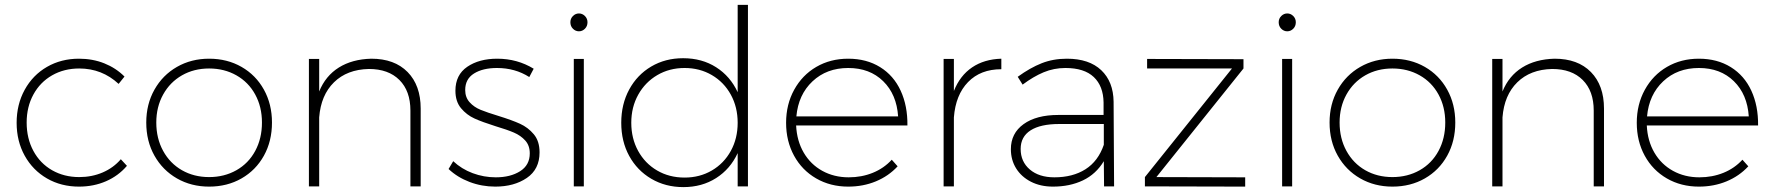

<svg xmlns="http://www.w3.org/2000/svg" viewBox="-20 -762 7252 785"><path d="M304 -482Q242 -482 193 -454Q144 -426 116.5 -375.5Q89 -325 89 -261Q89 -196 116.5 -145Q144 -94 193 -66Q242 -38 304 -38Q356 -38 400 -57Q444 -76 474 -111L499 -84Q464 -43 413.5 -21Q363 1 303 1Q230 1 172 -32.5Q114 -66 81 -125.5Q48 -185 48 -260Q48 -335 81 -395Q114 -455 172 -488.5Q230 -522 303 -522Q359 -522 406.5 -503Q454 -484 489 -449L465 -419Q397 -482 304 -482Z M1092 -261Q1092 -185 1059 -125.5Q1026 -66 967.5 -32.5Q909 1 835 1Q762 1 703.5 -32.5Q645 -66 611.5 -125.5Q578 -185 578 -261Q578 -336 611.5 -395.5Q645 -455 703.5 -488.5Q762 -522 835 -522Q909 -522 967.5 -488.5Q1026 -455 1059 -395.5Q1092 -336 1092 -261ZM619 -261Q619 -196 647 -145Q675 -94 724 -66Q773 -38 835 -38Q897 -38 946.5 -66Q996 -94 1023.5 -145Q1051 -196 1051 -261Q1051 -325 1023.5 -375.5Q996 -426 946.5 -454Q897 -482 835 -482Q773 -482 724 -454Q675 -426 647 -375.5Q619 -325 619 -261Z M1700 -318V0H1658V-310Q1658 -390 1613 -435Q1568 -480 1488 -480Q1399 -478 1345.5 -425.5Q1292 -373 1285 -282V0H1243V-521H1285V-388Q1311 -452 1365.5 -486Q1420 -520 1498 -522Q1593 -522 1646.5 -467.5Q1700 -413 1700 -318Z M2012 -484Q1954 -484 1918 -461.5Q1882 -439 1882 -394Q1882 -364 1900 -344Q1918 -324 1945 -313Q1972 -302 2018 -288Q2073 -271 2106 -256Q2139 -241 2162.5 -213Q2186 -185 2186 -139Q2186 -70 2134 -34.5Q2082 1 2005 1Q1950 1 1900 -18Q1850 -37 1814 -71L1833 -103Q1867 -71 1912.5 -54Q1958 -37 2007 -37Q2067 -37 2106.5 -62Q2146 -87 2146 -135Q2146 -167 2127.5 -187.5Q2109 -208 2081 -220Q2053 -232 2006 -246Q1952 -263 1920 -277.5Q1888 -292 1865 -319.5Q1842 -347 1842 -391Q1842 -456 1890.5 -489Q1939 -522 2013 -522Q2095 -522 2162 -481L2144 -447Q2086 -484 2012 -484Z M2326 -521H2367V0H2326ZM2382 -671Q2382 -655 2371.5 -644.5Q2361 -634 2347 -634Q2333 -634 2322.5 -644.5Q2312 -655 2312 -671Q2312 -686 2322.5 -696.5Q2333 -707 2347 -707Q2361 -707 2371.5 -696.5Q2382 -686 2382 -671Z M3038 -742V0H2996V-136Q2966 -71 2908 -34Q2850 3 2774 3Q2701 3 2643 -31Q2585 -65 2552.5 -124.5Q2520 -184 2520 -260Q2520 -336 2552.5 -396Q2585 -456 2642.5 -490Q2700 -524 2773 -524Q2850 -524 2908 -487Q2966 -450 2996 -385V-742ZM2779 -36Q2841 -36 2890.5 -65Q2940 -94 2968 -145Q2996 -196 2996 -260Q2996 -324 2968 -375Q2940 -426 2890.5 -455Q2841 -484 2779 -484Q2717 -484 2667.5 -455Q2618 -426 2589.5 -375Q2561 -324 2561 -260Q2561 -196 2589 -145Q2617 -94 2666.5 -65Q2716 -36 2779 -36Z M3690 -249H3235Q3238 -186 3266 -138Q3294 -90 3342 -63.5Q3390 -37 3450 -37Q3503 -37 3548.5 -55.5Q3594 -74 3626 -109L3650 -82Q3613 -42 3561 -20.5Q3509 1 3448 1Q3375 1 3317 -32.5Q3259 -66 3226.5 -125.5Q3194 -185 3194 -260Q3194 -335 3227 -395Q3260 -455 3317.5 -488.5Q3375 -522 3448 -522Q3523 -522 3578.5 -487.5Q3634 -453 3662.5 -391Q3691 -329 3690 -249ZM3652 -286Q3646 -376 3591 -430Q3536 -484 3448 -484Q3360 -484 3302 -429.5Q3244 -375 3236 -286Z M4074 -522V-479Q3989 -479 3938 -426.5Q3887 -374 3880 -282V0H3838V-521H3880V-390Q3905 -453 3954.5 -486.5Q4004 -520 4074 -522Z M4494 0 4493 -103Q4461 -50 4407.5 -24.5Q4354 1 4285 1Q4234 1 4195 -19Q4156 -39 4134.5 -73.5Q4113 -108 4113 -152Q4113 -217 4165 -254.5Q4217 -292 4307 -292H4492V-343Q4491 -410 4452 -447Q4413 -484 4336 -484Q4289 -484 4247 -466.5Q4205 -449 4161 -416L4141 -448Q4192 -485 4239 -503.5Q4286 -522 4342 -522Q4433 -522 4482.5 -475Q4532 -428 4533 -346L4535 0ZM4493 -170V-255H4311Q4234 -255 4193.5 -229Q4153 -203 4153 -153Q4153 -101 4190.5 -69Q4228 -37 4291 -37Q4366 -37 4418 -70Q4470 -103 4493 -170Z M4670 -521 5064 -520V-482L4708 -38L5071 -37V1L4661 0V-38L5017 -482H4670Z M5222 -521H5263V0H5222ZM5278 -671Q5278 -655 5267.5 -644.5Q5257 -634 5243 -634Q5229 -634 5218.5 -644.5Q5208 -655 5208 -671Q5208 -686 5218.5 -696.5Q5229 -707 5243 -707Q5257 -707 5267.5 -696.5Q5278 -686 5278 -671Z M5930 -261Q5930 -185 5897 -125.5Q5864 -66 5805.5 -32.5Q5747 1 5673 1Q5600 1 5541.5 -32.5Q5483 -66 5449.5 -125.5Q5416 -185 5416 -261Q5416 -336 5449.5 -395.5Q5483 -455 5541.5 -488.5Q5600 -522 5673 -522Q5747 -522 5805.5 -488.5Q5864 -455 5897 -395.5Q5930 -336 5930 -261ZM5457 -261Q5457 -196 5485 -145Q5513 -94 5562 -66Q5611 -38 5673 -38Q5735 -38 5784.5 -66Q5834 -94 5861.5 -145Q5889 -196 5889 -261Q5889 -325 5861.5 -375.5Q5834 -426 5784.5 -454Q5735 -482 5673 -482Q5611 -482 5562 -454Q5513 -426 5485 -375.5Q5457 -325 5457 -261Z M6538 -318V0H6496V-310Q6496 -390 6451 -435Q6406 -480 6326 -480Q6237 -478 6183.5 -425.5Q6130 -373 6123 -282V0H6081V-521H6123V-388Q6149 -452 6203.5 -486Q6258 -520 6336 -522Q6431 -522 6484.5 -467.5Q6538 -413 6538 -318Z M7168 -249H6713Q6716 -186 6744 -138Q6772 -90 6820 -63.5Q6868 -37 6928 -37Q6981 -37 7026.5 -55.5Q7072 -74 7104 -109L7128 -82Q7091 -42 7039 -20.5Q6987 1 6926 1Q6853 1 6795 -32.5Q6737 -66 6704.5 -125.5Q6672 -185 6672 -260Q6672 -335 6705 -395Q6738 -455 6795.5 -488.5Q6853 -522 6926 -522Q7001 -522 7056.5 -487.5Q7112 -453 7140.5 -391Q7169 -329 7168 -249ZM7130 -286Q7124 -376 7069 -430Q7014 -484 6926 -484Q6838 -484 6780 -429.5Q6722 -375 6714 -286Z"/></svg>

Font: Argentum Sans ExtraLight
Style: Regular
Weight: 275
Designer: Julieta Ulanovsky (Modified by Cristiano Sobral)
Foundry: Julieta Ulanovsky
Version: Version 1.000; ttfautohint (v1.5.65-e2d9)